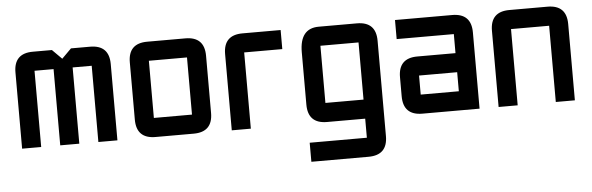

<svg xmlns="http://www.w3.org/2000/svg" viewBox="-46 -636 3022 980"><g transform="rotate(-5 1465.0 -146.0)"><path d="M244.1 -390.6H146.5V0H48.8V-390.6Q48.8 -488.3 146.5 -488.3H244.1L293 -439.5L341.8 -488.3H439.5Q537.1 -488.3 537.1 -390.6V0H439.5V-390.6H341.8V0H244.1Z M927.7 0H732.4Q634.8 0 634.8 -97.7V-390.6Q634.8 -488.3 732.4 -488.3H927.7Q1025.4 -488.3 1025.4 -390.6V-97.7Q1025.4 0 927.7 0ZM927.7 -97.7V-390.6H732.4V-97.7Z M1220.7 -488.3H1416V-390.6H1220.7V0H1123V-390.6Q1123 -488.3 1220.7 -488.3Z M1806.6 195.3H1513.7V97.7H1806.6V0H1611.3Q1513.7 0 1513.7 -97.7V-366.2Q1513.7 -488.3 1611.3 -488.3H1806.6Q1904.3 -488.3 1904.3 -390.6V97.7Q1904.3 195.3 1806.6 195.3ZM1611.3 -97.7H1806.6V-390.6H1611.3Z M2392.6 0H2099.6Q2002 0 2002 -97.7V-195.3Q2002 -293 2099.6 -293H2294.9V-390.6H2002V-488.3H2294.9Q2392.6 -488.3 2392.6 -390.6ZM2099.6 -97.7H2294.9V-195.3H2099.6Z M2783.2 -390.6H2587.9V0H2490.2V-390.6Q2490.2 -488.3 2587.9 -488.3H2783.2Q2880.9 -488.3 2880.9 -390.6V0H2783.2Z"/></g></svg>

Font: BabelStone Moon Runes
Style: Regular
Weight: 400
Designer: Andrew West
Foundry: BabelStone
Version: Version 7.001 March 14, 2022